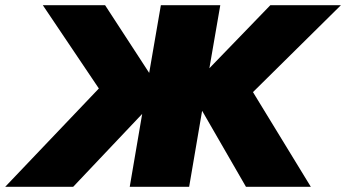

<svg xmlns="http://www.w3.org/2000/svg" viewBox="-59 -720 1334 740"><path d="M346 -700H106L322 -379L-39 0H223L489 -281L441 0H670L720 -293L889 0H1139L916 -365L1255 -700H983L748 -457L790 -700H561L516 -439Z"/></svg>

Font: Jost* Black
Style: Italic
Weight: 900
Italic angle: -10°
Version: Version 3.7